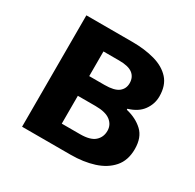

<svg xmlns="http://www.w3.org/2000/svg" viewBox="-128 -698 848 836"><g transform="rotate(30 296.5 -280.0)"><path d="M79 0V-560H310Q373 -560 423 -546Q473 -532 502 -500Q531 -468 531 -413Q531 -375 508 -343Q485 -311 437 -297V-292Q488 -280 520.5 -249.5Q553 -219 553 -161Q553 -104 522 -68.5Q491 -33 439 -16.5Q387 0 323 0ZM222 -337H299Q348 -337 369 -353.5Q390 -370 390 -398Q390 -428 369 -444.5Q348 -461 301 -461H222ZM222 -98H314Q365 -98 387.5 -118Q410 -138 410 -170Q410 -200 386 -219Q362 -238 311 -238H222Z"/></g></svg>

Font: Source Han Sans TC
Style: Bold
Weight: 700
Designer: Ryoko NISHIZUKA Ë•øÂ°öÊ∂ºÂ≠ê (kana, bopomofo & ideographs); Paul D. Hunt (Latin, Greek & Cyrillic); Sandoll Communicatio
Foundry: Adobe
Version: Version 2.004;hotconv 1.0.118;makeotfexe 2.5.65603